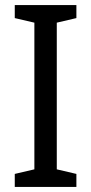

<svg xmlns="http://www.w3.org/2000/svg" viewBox="-20 -734 358 754"><path d="M280 0H38V-51L115 -69V-645L38 -663V-714H280V-663L203 -645V-69L280 -51Z"/></svg>

Font: Noto Sans Gurmukhi SemiCondensed
Style: Regular
Weight: 400
Width: 4
Designer: Jelle Bosma - Monotype Design Team
Foundry: Monotype Imaging Inc.
Version: Version 2.004; ttfautohint (v1.8.4.7-5d5b)